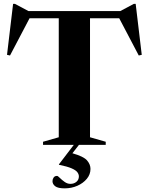

<svg xmlns="http://www.w3.org/2000/svg" viewBox="-20 -774 795 1026"><path d="M325.5 232.5Q289.5 232.5 275 221.2Q260.5 210 260.5 194Q260.5 183.5 266.5 174.8Q272.5 166 285 166Q289 166 299.5 176.5Q310 187 325 197.8Q340 208.5 356 208.5Q375.5 208.5 388.5 197.5Q401.5 186.5 401.5 168.5Q401.5 157.5 393.5 146.5Q385.5 135.5 362.5 125.5Q339.5 115.5 295 106.5V104L374.5 0H210V-16.5L294 -40.5V-676.5H138L33.5 -477.5L17.5 -481L50 -753.5H59.5L132 -715H623L695.5 -753.5H705L737.5 -481L721.5 -477.5L617 -676.5H461V-40.5L545 -16.5V0H402L367 45Q427 62 445.2 83.2Q463.5 104.5 463.5 128.5Q463.5 158 444 181.5Q424.5 205 393.2 218.8Q362 232.5 325.5 232.5Z"/></svg>

Font: Newsreader Display SemiBold
Style: Regular
Weight: 600
Designer: Hugues Gentile
Foundry: Production Type
Version: Version 1.001